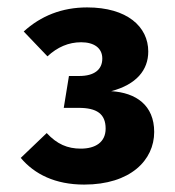

<svg xmlns="http://www.w3.org/2000/svg" viewBox="-20 -832 472 518"><path d="M215 -812C147 -812 90 -789 44 -747L108 -680C135 -705 165 -718 199 -718C233 -718 256 -703 256 -674C256 -644 234 -627 194 -627H166L152 -541H192C241 -541 265 -525 265 -485C265 -448 237 -431 198 -431C162 -431 134 -443 106 -473L36 -406C73 -362 129 -334 207 -334C332 -334 396 -400 396 -476C396 -548 347 -582 280 -586C348 -604 380 -643 380 -693C380 -760 323 -812 215 -812Z"/></svg>

Font: Glow Sans SC Normal ExtraBold
Style: Regular
Weight: 800
Designer: Ryoko NISHIZUKA (kana, bopomofo & ideographs); Paul D. Hunt (Latin, Greek & Cyrillic); Sandoll Communications, Soo-young
Version: Version 0.93